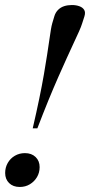

<svg xmlns="http://www.w3.org/2000/svg" viewBox="-20 -734 358 763"><path d="M315.5 -669 306.5 -641Q302.5 -628 294 -609Q285.5 -590 273.2 -563.8Q261 -537.5 245.5 -503.5Q230 -469.5 211.5 -427.5Q193 -385.5 172.2 -334.8Q151.5 -284 128.5 -224H110Q125 -288.5 136 -341.8Q147 -395 154.5 -438.5Q162 -482 167.2 -516Q172.5 -550 176 -574.8Q179.5 -599.5 182.2 -616Q185 -632.5 187.5 -641L196 -669.5Q200.5 -684.5 210.8 -694.8Q221 -705 235 -709.5Q249 -714 265.5 -714Q282.5 -714 295.5 -709.2Q308.5 -704.5 314.5 -694.8Q320.5 -685 315.5 -669ZM79 -125.5Q105.5 -125.5 121.5 -110Q137.5 -94.5 137.5 -70Q137.5 -48 127 -30.2Q116.5 -12.5 98.8 -1.8Q81 9 58.5 9Q32 9 16.2 -6.5Q0.5 -22 0.5 -46.5Q0.5 -68.5 10.8 -86.5Q21 -104.5 39 -115Q57 -125.5 79 -125.5Z"/></svg>

Font: Newsreader 60pt
Style: Italic
Weight: 400
Italic angle: -17°
Designer: Hugues Gentile
Foundry: Production Type
Version: Version 1.003